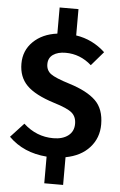

<svg xmlns="http://www.w3.org/2000/svg" viewBox="-64 -873 672 1076"><g transform="rotate(5 272.5 -334.5)"><path d="M516 -196Q516 -120 467.5 -66Q419 -12 333 4V160H227V10Q96 0 13 -83L87 -163Q160 -96 255 -96Q307 -96 338.5 -120Q370 -144 370 -187Q370 -227 344 -249Q318 -271 242 -294Q134 -328 87.5 -375Q41 -422 41 -497Q41 -571 92 -621Q143 -671 227 -682V-829H333V-681Q426 -667 497 -601L429 -522Q365 -579 283 -579Q239 -579 212.5 -560.5Q186 -542 186 -507Q186 -472 212 -452.5Q238 -433 319 -408Q419 -377 467.5 -330Q516 -283 516 -196Z"/></g></svg>

Font: Fira Sans SemiBold
Style: Regular
Weight: 600
Designer: bBox Type GmbH & Carrois Corporate GbR & Edenspiekermann AG
Foundry: bBox Type GmbH & Carrois Corporate GbR & Edenspiekermann AG
Version: Version 4.301;PS 004.301;hotconv 1.0.88;makeotf.lib2.5.64775